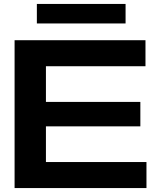

<svg xmlns="http://www.w3.org/2000/svg" viewBox="-20 -954 815 974"><path d="M213 -313H692V-437H213V-618H718V-750H54V0H723V-132H213ZM617 -835V-934H167V-835Z"/></svg>

Font: Bounded Med
Style: Regular
Weight: 500
Designer: Vlad Churkin
Version: Version 3.0